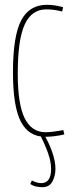

<svg xmlns="http://www.w3.org/2000/svg" viewBox="-20 -560 307 800"><path d="M34 -259Q34 -409 68 -474.5Q102 -540 176 -540Q190 -540 208 -537.5Q226 -535 243 -530L239 -512Q205 -521 173 -521Q112 -521 83 -458Q54 -395 54 -254Q54 -125 83 -67Q112 -9 170 -9Q185 -9 207 -12Q229 -15 244 -18L248 0Q233 4 210.5 7Q188 10 169 10Q100 10 67 -53Q34 -116 34 -259ZM113 192Q134 203 152 203Q193 203 193 143Q193 114 180 77.5Q167 41 146 0H163Q183 33 197 72Q211 111 211 143Q211 174 198 197Q185 220 156 220Q145 220 132 217.5Q119 215 106 207Z"/></svg>

Font: Georama Condensed Thin
Style: Regular
Weight: 100
Width: 3
Designer: Jean-Baptiste Levee
Foundry: Production Type
Version: Version 1.000